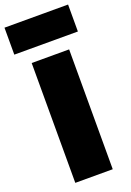

<svg xmlns="http://www.w3.org/2000/svg" viewBox="-203 -1007 739 1084"><g transform="rotate(-20 166.0 -465.0)"><path d="M276 -705H51V15H276ZM357 -945H-25V-783H357Z"/></g></svg>

Font: Repo ExtraBlack
Style: Regular
Weight: 400
Designer: Stefan Peev
Foundry: Context Ltd
Version: Version 001.502